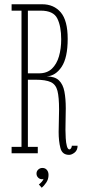

<svg xmlns="http://www.w3.org/2000/svg" viewBox="-20 -720 398 902"><path d="M304.5 7.5Q272 7.5 263.8 -24.8Q255.5 -57 255.5 -100Q255.5 -125 256.5 -152Q257.5 -179 257.5 -205.5Q257.5 -263 250 -293Q242.5 -323 218.8 -334.2Q195 -345.5 146.5 -345.5H111V-30H157.5V0H34.5V-30H81V-670H34.5V-700H178Q233 -700 265.5 -661.8Q298 -623.5 298 -537.5Q298 -449.5 269.8 -406.5Q241.5 -363.5 199 -361Q237.5 -361 256.8 -342.5Q276 -324 282.5 -290.2Q289 -256.5 289 -211Q289 -187 288.2 -161Q287.5 -135 287.5 -110Q287.5 -92 288.8 -70.5Q290 -49 294.2 -33.5Q298.5 -18 306.5 -18Q310 -18 313.8 -23.5Q317.5 -29 317.5 -35.5H344.5Q344.5 -14.5 330.8 -3.5Q317 7.5 304.5 7.5ZM111 -375.5H163.5Q201 -375.5 223.8 -397.2Q246.5 -419 257 -455.2Q267.5 -491.5 267.5 -535.5Q267.5 -596.5 249.2 -633.2Q231 -670 171 -670H111ZM176 162 162.5 146.5Q167.5 143.5 175.8 134.5Q184 125.5 184 120Q183 122 178 122Q166.5 122 159 114.2Q151.5 106.5 151.5 95.5Q151.5 84 159.8 76.5Q168 69 179 69Q192.5 69 200.2 78.2Q208 87.5 208 102Q208 122 197.2 137.8Q186.5 153.5 176 162Z"/></svg>

Font: Imbue 10pt Thin
Style: Regular
Weight: 100
Designer: Tyler Finck
Foundry: Etcetera Type Company
Version: Version 1.102; ttfautohint (v1.8.3)